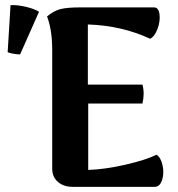

<svg xmlns="http://www.w3.org/2000/svg" viewBox="-20 -727 694 747"><path d="M263.2 0Q228 0 205.6 -19Q183.1 -38.1 183.1 -70.8V-533.2Q183.1 -610.4 163.1 -663.1Q188.5 -684.6 214.6 -691.4Q240.7 -698.2 290 -698.2H579.1Q597.2 -698.2 600.6 -671.4Q604 -644.5 592.8 -614.5Q581.5 -584.5 564 -576.2Q454.6 -627.4 321.8 -631.8V-397.9H534.2Q543.5 -364.3 534.2 -324.2H323.2V-65.9Q387.7 -67.9 467.8 -86.2Q547.9 -104.5 588.9 -125Q606 -114.3 612.5 -83.7Q619.1 -53.2 610.6 -26.6Q602.1 0 581.1 0ZM9.8 -523.9 21 -707Q47.4 -708.5 81.1 -700.4Q114.7 -692.4 131.8 -681.2L58.1 -515.1Q25.4 -517.1 9.8 -523.9Z"/></svg>

Font: Arima
Style: Bold
Weight: 700
Designer: Joana Correia and Natanael Gama
Foundry: NDISCOVER
Version: Version 1.100;Glyphs 3.1.2 (3151)